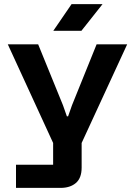

<svg xmlns="http://www.w3.org/2000/svg" viewBox="-20 -749 658 936"><path d="M58 167V54H239V-52L18 -533H166L287 -236L306 -182H312L331 -236L451 -533H600L378 -52V68Q378 119 350 143Q322 167 275 167ZM240 -599 329 -729H480L377 -599Z"/></svg>

Font: Hubot Sans SemiBold
Style: Regular
Weight: 600
Designer: Deni Anggara
Foundry: GitHub, Inc., Subsidiary of Microsoft Corporation
Version: Version 2.000